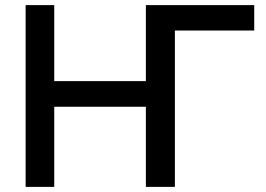

<svg xmlns="http://www.w3.org/2000/svg" viewBox="-20 -730 1038 750"><path d="M973.1 -710V-610.8H663.1V0H549.8V-313H191.9V0H80.1V-710H191.9V-413.1H549.8V-710Z"/></svg>

Font: Rawline SemiBold
Style: Regular
Weight: 600
Designer: Matt McInerney, Pablo Impallari, Rodrigo Fuenzalida
Foundry: Matt McInerney, Pablo Impallari, Rodrigo Fuenzalida
Version: Version 4.020;PS 004.020;hotconv 1.0.88;makeotf.lib2.5.64775